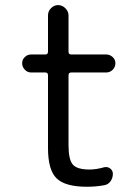

<svg xmlns="http://www.w3.org/2000/svg" viewBox="-20 -710 540 740"><path d="M99.6 -430.7Q85.9 -430.7 75.7 -441.4Q65.4 -452.1 65.4 -466.3Q65.4 -480.5 75.7 -490.2Q85.9 -500 99.6 -500H154.3Q165 -500 165 -510.7V-650.4Q165 -667 176.8 -678.7Q188.5 -690.4 204.1 -690.4Q219.7 -690.4 231.9 -678.2Q244.1 -666 244.1 -650.4V-510.7Q244.1 -500 254.9 -500H389.6Q403.3 -500 414.1 -490.2Q424.8 -480.5 424.8 -466.3Q424.8 -452.1 414.6 -441.4Q404.3 -430.7 389.6 -430.7H254.9Q244.1 -430.7 244.1 -419.9V-150.4Q244.1 -94.7 260.7 -75.7Q277.3 -56.6 325.2 -56.6Q350.6 -56.6 381.8 -65.4Q394.5 -68.4 404.8 -60.5Q415 -52.7 415 -40Q415 -24.4 406.2 -11.7Q397.5 1 381.8 3.9Q348.6 9.8 315.4 9.8Q231.4 9.8 198.2 -22.5Q165 -54.7 165 -139.6V-419.9Q165 -430.7 154.3 -430.7Z"/></svg>

Font: Rounded-X Mgen+ 1m regular
Style: Regular
Weight: 400
Designer: [Source Han Sans]
Ryoko NISHIZUKA  (kana & ideographs); Paul D. Hunt (Latin, Greek & Cyrillic); Wenlong ZHANG  (bopomofo
Version: Version 1.059.20150602